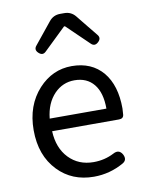

<svg xmlns="http://www.w3.org/2000/svg" viewBox="-92 -892 738 970"><g transform="rotate(-10 277.0 -407.0)"><path d="M311 13Q199 13 127 -62Q51 -141 51 -271Q51 -398 126 -480Q197 -557 296 -557Q398 -557 456 -488Q512 -420 512 -302Q512 -290 510 -270Q508 -250 485 -250H325H142Q146 -163 195.5 -111.5Q245 -60 322 -60Q379 -60 427 -85Q458 -102 475 -72Q490 -43 465 -28Q393 13 311 13ZM141 -315H286H432Q432 -397 396.5 -440.5Q361 -484 297 -484Q237 -484 194 -440Q149 -393 141 -315ZM142 -653Q123 -671 139 -690L228 -800Q250 -827 285 -827H306Q341 -827 363 -800L404 -749L452 -690Q468 -671 449 -653Q429 -634 411 -652L298 -761H293L180 -652Q162 -634 142 -653Z"/></g></svg>

Font: GenSenRounded JP R
Style: Regular
Weight: 400
Version: Version 1.501;PS 1;hotconv 16.6.51;makeotf.lib2.5.65220